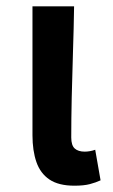

<svg xmlns="http://www.w3.org/2000/svg" viewBox="-20 -575 359 609"><path d="M216 14Q166 14 137 -5.5Q108 -25 95.5 -61Q83 -97 83 -146V-555H215Q214 -486 211.5 -411Q209 -336 207.5 -266Q206 -196 206 -139Q206 -114 217 -104Q228 -94 249 -94Q256 -94 265 -95.5Q274 -97 282 -100L299 -3Q284 4 265 9Q246 14 216 14Z"/></svg>

Font: Noto Sans SC SemiBold
Style: Regular
Weight: 600
Designer: Ryoko NISHIZUKA 西塚涼子 (kana, bopomofo & ideographs); Paul D. Hunt (Latin, Greek & Cyrillic); Sandoll Communications 산돌커뮤니
Foundry: Adobe
Version: Version 2.004-H2;hotconv 1.0.118;makeotfexe 2.5.65603